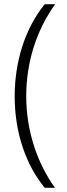

<svg xmlns="http://www.w3.org/2000/svg" viewBox="-20 -737 317 915"><path d="M50 -278C50 -103 104 49 193 158H242C159 43 105 -111 105 -278C105 -443 155 -595 243 -717H193C100 -602 50 -445 50 -278Z"/></svg>

Font: Noto Sans Georgian ExtraCondensed Light
Style: Regular
Weight: 300
Width: 2
Designer: Monotype Design Team, Akaki Razmadze
Foundry: Google LLC
Version: Version 2.005